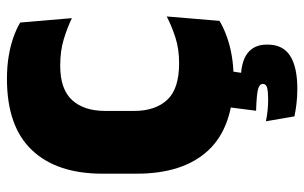

<svg xmlns="http://www.w3.org/2000/svg" viewBox="-185 -509 896 566"><g transform="rotate(-90 263.0 -226.0)"><path d="M315.5 14.5Q172.5 14.5 103.2 -59.5Q34 -133.5 34 -271V-372Q34 -507 103.8 -580.2Q173.5 -653.5 313.5 -653.5Q349.5 -653.5 379.8 -648.5Q410 -643.5 435 -634.8Q460 -626 479.5 -614.5L492.5 -462Q463.5 -476 429.8 -486.2Q396 -496.5 352.5 -496.5Q283 -496.5 251 -461.5Q219 -426.5 219 -364V-278.5Q219 -216.5 251.5 -181.2Q284 -146 359.5 -146Q401.5 -146 435 -156.8Q468.5 -167.5 497.5 -182.5L484.5 -27Q465.5 -15.5 439.8 -6Q414 3.5 383 9Q352 14.5 315.5 14.5ZM339.5 -16 326 71 259.5 37Q271.5 36 283 35.8Q294.5 35.5 306 35.5Q362.5 35.5 388.5 55.2Q414.5 75 414.5 112V115Q414.5 160 381.5 181.2Q348.5 202.5 284 202.5Q261 202.5 240.2 200Q219.5 197.5 203 194L188.5 110Q203.5 113 220 114.8Q236.5 116.5 251 116.5Q276 116.5 287.2 113.5Q298.5 110.5 298.5 101.5V100.5Q298.5 91 283.5 86.8Q268.5 82.5 221.5 81Q221 81 220.5 81Q220 81 219.5 81L232 -16Z"/></g></svg>

Font: Anek Telugu Medium ExtraBold
Style: Regular
Weight: 800
Version: Version 1.003